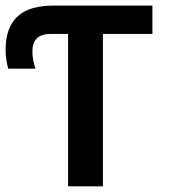

<svg xmlns="http://www.w3.org/2000/svg" viewBox="-27 -658 597 678"><path d="M511.2 -638.2V-538.1H336.4V0H213.4V-538.1H152.3Q117.7 -538.1 102.5 -521.7Q87.4 -505.4 87.4 -477.5Q87.4 -466.8 88.6 -456.8Q89.8 -446.8 91.8 -438.5Q93.8 -430.2 95.5 -424.3Q97.2 -418.5 98.1 -415.5H2Q-1 -425.3 -4.2 -444.1Q-7.3 -462.9 -7.3 -481.4Q-7.3 -523.9 4.4 -554Q16.1 -584 37.8 -602.5Q59.6 -621.1 90.3 -629.6Q121.1 -638.2 159.2 -638.2Z"/></svg>

Font: Code New Roman
Style: Bold
Weight: 700
Monospace: yes
Designer: Sam Radian
Foundry: Code New Roman
Version: Version 1.508 October 19, 2014